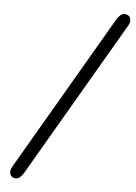

<svg xmlns="http://www.w3.org/2000/svg" viewBox="-54 -814 606 856"><g transform="rotate(5 248.5 -386.0)"><path d="M49 0Q37 0 29.5 -7.5Q22 -15 22 -27Q22 -39 30 -52L434 -745Q441 -756 449.5 -764Q458 -772 469 -772Q482 -772 489 -764.5Q496 -757 496.5 -745.5Q497 -734 488 -720L84 -27Q77 -16 68.5 -8Q60 0 49 0Z"/></g></svg>

Font: Edu TAS Beginner
Style: Regular
Weight: 400
Designer: Tina and Corey Anderson
Foundry: Google for Education
Version: Version 1.003